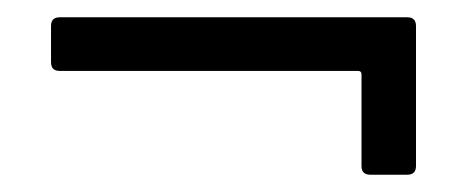

<svg xmlns="http://www.w3.org/2000/svg" viewBox="-20 -364 540 222"><path d="M39 -334Q39 -344 49 -344H451Q461 -344 461 -334V-172Q461 -162 451 -162H408Q398 -162 398 -172V-278Q398 -282 394 -282H49Q39 -282 39 -292Z"/></svg>

Font: LinhAnh
Style: Regular
Weight: 400
Designer: Jeremy Tribby
Foundry: Tribby Type
Version: Version 1.408